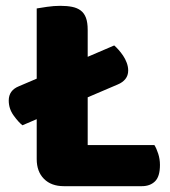

<svg xmlns="http://www.w3.org/2000/svg" viewBox="-20 -636 584 659"><path d="M199 3Q156 3 131 -22Q106 -47 106 -90V-227L57 -206Q43 -217 26.5 -240Q10 -263 10 -291Q10 -326 45 -340L106 -366V-607Q117 -609 141 -612.5Q165 -616 187 -616Q210 -616 227.5 -612.5Q245 -609 257 -600Q269 -591 275 -575Q281 -559 281 -533V-441L372 -480Q379 -474 387 -465Q395 -456 402.5 -445Q410 -434 415 -420.5Q420 -407 420 -394Q420 -377 410.5 -365Q401 -353 384 -346L281 -302V-138H510Q517 -127 523 -108.5Q529 -90 529 -70Q529 -30 512 -13.5Q495 3 467 3Z"/></svg>

Font: Baloo Tamma
Style: Regular
Weight: 400
Designer: Divya Kowshik and Ek Type
Foundry: Ek Type
Version: Version 1.007;PS 1.000;hotconv 1.0.88;makeotf.lib2.5.647800